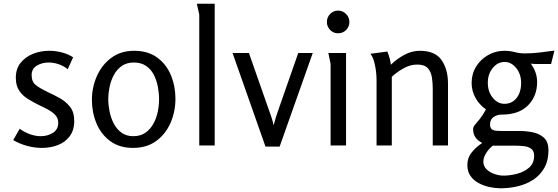

<svg xmlns="http://www.w3.org/2000/svg" viewBox="-20 -782 3000 1032"><path d="M244 -509Q278 -509 311.5 -500.5Q345 -492 373 -474L344 -410Q322 -428 295 -437Q268 -446 242 -446Q205 -446 177.5 -429Q150 -412 150 -378Q150 -341 174.5 -323Q199 -305 233 -289Q266 -274 299.5 -255.5Q333 -237 356 -208.5Q379 -180 379 -132Q379 -82 354.5 -49.5Q330 -17 290.5 -2Q251 13 205 13Q165 13 125 2Q85 -9 51 -29L86 -90Q110 -72 140 -61Q170 -50 198 -50Q236 -50 264.5 -68Q293 -86 293 -122Q293 -147 277.5 -163.5Q262 -180 238 -193Q214 -206 188 -218Q158 -233 129.5 -250.5Q101 -268 83 -295Q65 -322 65 -364Q65 -412 90.5 -444Q116 -476 157 -492.5Q198 -509 244 -509Z M695 13Q622 13 572.5 -23.5Q523 -60 498.5 -119Q474 -178 474 -245Q474 -312 500.5 -372.5Q527 -433 578 -471Q629 -509 701 -509Q775 -509 824.5 -473Q874 -437 898.5 -378Q923 -319 923 -251Q923 -183 897 -122.5Q871 -62 820 -24.5Q769 13 695 13ZM696 -50Q735 -50 761.5 -68.5Q788 -87 804.5 -117Q821 -147 828 -181.5Q835 -216 835 -248Q835 -281 828.5 -315.5Q822 -350 807 -379.5Q792 -409 765.5 -427.5Q739 -446 700 -446Q661 -446 634.5 -427.5Q608 -409 592 -379Q576 -349 569 -314.5Q562 -280 562 -248Q562 -217 569 -182.5Q576 -148 591.5 -118Q607 -88 633 -69Q659 -50 696 -50Z M1134 -762V0H1051V-704L1038 -762Z M1318 -497 1426 -189Q1433 -170 1439 -152Q1445 -134 1451 -109Q1457 -133 1462.5 -150.5Q1468 -168 1474 -185L1583 -497H1661L1483 6H1407L1230 -497Z M1858 -664Q1858 -639 1840.5 -621Q1823 -603 1797 -603Q1772 -603 1754.5 -621Q1737 -639 1737 -664Q1737 -689 1754.5 -707Q1772 -725 1797 -725Q1822 -725 1840 -707Q1858 -689 1858 -664ZM1840 -497V0H1757V-438L1745 -497Z M2062 -505Q2069 -488 2074 -470Q2079 -452 2081 -434Q2111 -464 2152 -486.5Q2193 -509 2236 -509Q2319 -509 2353.5 -459Q2388 -409 2388 -332V0H2306V-305Q2306 -336 2301.5 -366Q2297 -396 2279.5 -415.5Q2262 -435 2222 -435Q2185 -435 2148.5 -414.5Q2112 -394 2086 -369V0H2004V-352Q2004 -372 2001 -398.5Q1998 -425 1991 -450.5Q1984 -476 1971 -493Z M2691 -509Q2720 -509 2746.5 -502Q2773 -495 2801 -495Q2839 -495 2878 -499.5Q2917 -504 2960 -510L2942 -438H2862Q2855 -438 2847.5 -438.5Q2840 -439 2833 -440Q2867 -394 2867 -341Q2867 -265 2818 -215.5Q2769 -166 2677 -166Q2652 -166 2633 -153Q2614 -140 2614 -113Q2614 -95 2623.5 -87.5Q2633 -80 2647 -79Q2661 -78 2675 -78H2772Q2807 -78 2843 -71Q2879 -64 2903.5 -42Q2928 -20 2928 26Q2928 81 2906 120Q2884 159 2847 183.5Q2810 208 2764 219Q2718 230 2671 230Q2643 230 2612 223.5Q2581 217 2553.5 202.5Q2526 188 2509 164Q2492 140 2492 104Q2492 66 2515.5 37Q2539 8 2570 -12V-15Q2523 -39 2523 -87Q2523 -100 2533 -111.5Q2543 -123 2558.5 -142Q2574 -161 2592 -194Q2557 -218 2536 -255.5Q2515 -293 2515 -336Q2515 -385 2539 -424Q2563 -463 2603.5 -486Q2644 -509 2691 -509ZM2692 -449Q2655 -449 2628.5 -416.5Q2602 -384 2602 -337Q2602 -289 2628.5 -256.5Q2655 -224 2691 -224Q2732 -224 2756.5 -255Q2781 -286 2781 -336Q2781 -384 2754.5 -416.5Q2728 -449 2692 -449ZM2629 1Q2610 15 2594 39.5Q2578 64 2578 87Q2578 111 2595.5 128Q2613 145 2638.5 153.5Q2664 162 2686 162Q2721 162 2759.5 152Q2798 142 2824.5 118.5Q2851 95 2851 55Q2851 29 2835 17.5Q2819 6 2795.5 3.5Q2772 1 2749 1Z"/></svg>

Font: Rosario Light
Style: Regular
Weight: 300
Designer: Hector Gatti
Foundry: Omnibus Type
Version: Version 1.101; ttfautohint (v1.8.1.43-b0c9)